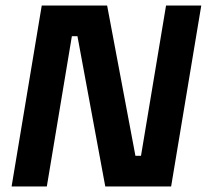

<svg xmlns="http://www.w3.org/2000/svg" viewBox="-20 -670 743 690"><path d="M21.7 0 130 -650H365L466.7 -110H486.7L576.7 -650H703.3L595 0H358.3L258.3 -540H238.3L148.3 0Z"/></svg>

Font: Familjen Grotesk
Style: Bold Italic
Weight: 700
Italic angle: -9.46201°
Designer: Anders Wikstroem, Jonas Baeckman, Matilda Gysing, Kristian Moeller
Foundry: Familjen STHLM AB
Version: Version 2.002; ttfautohint (v1.8.4.7-5d5b)